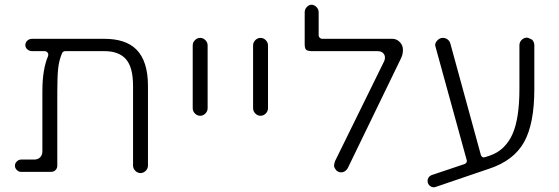

<svg xmlns="http://www.w3.org/2000/svg" viewBox="-20 -740 2360 811"><path d="M421 -576Q511 -576 556 -531Q605 -482 605 -377V-41Q605 -28 595.5 -18.5Q586 -9 573.5 -9Q561 -9 551.5 -18.5Q542 -28 542 -41V-377Q542 -456 512 -490Q482 -524 421 -524H256Q246 -524 242 -515Q229 -484 225.5 -449.5Q222 -415 222 -351V-40Q222 -29 214.5 -21.5Q207 -14 195 -14H69Q59 -14 51 -22Q43 -30 43 -40Q43 -50 51 -58Q59 -66 69 -66H124Q140 -66 149.5 -75.5Q159 -85 159 -101V-355Q159 -447 183 -503Q184 -506 184 -510.5Q184 -515 179.5 -519.5Q175 -524 169 -524H116Q104 -524 95.5 -531.5Q87 -539 87 -550Q87 -560 95 -568Q103 -576 116 -576Z M794 -283V-548Q794 -561 803.5 -570.5Q813 -580 825.5 -580Q838 -580 847.5 -570.5Q857 -561 857 -548V-283Q857 -270 847.5 -260.5Q838 -251 825.5 -251Q813 -251 803.5 -260.5Q794 -270 794 -283Z M1049 -283V-548Q1049 -561 1058.5 -570.5Q1068 -580 1080.5 -580Q1093 -580 1102.5 -570.5Q1112 -561 1112 -548V-283Q1112 -270 1102.5 -260.5Q1093 -251 1080.5 -251Q1068 -251 1058.5 -260.5Q1049 -270 1049 -283Z M1400 -21Q1398 -23 1394.5 -29Q1391 -35 1391 -40.5Q1391 -46 1395 -59L1601 -478Q1606 -487 1606 -497.5Q1606 -508 1598 -516Q1590 -524 1574 -524H1298Q1280 -524 1273 -530Q1267 -536 1267 -553V-688Q1267 -701 1276 -710.5Q1285 -720 1296 -720Q1307 -720 1316.5 -710.5Q1326 -701 1326 -688V-591Q1326 -585 1330.5 -580.5Q1335 -576 1341 -576H1638Q1655 -576 1668.5 -562.5Q1682 -549 1682 -529.5Q1682 -510 1674 -494L1449 -30Q1446 -25 1442 -21Q1433 -12 1421 -12Q1409 -12 1400 -21Z M1951 -65Q1951 -65 1820 -541L1818 -549Q1818 -560 1828 -570Q1838 -580 1850 -580Q1862 -580 1870.5 -573.5Q1879 -567 1882 -557L2011 -86Q2012 -82 2015.5 -78.5Q2019 -75 2023 -75Q2027 -75 2047 -82Q2083 -94 2107 -118Q2131 -142 2145 -174Q2174 -240 2174 -364V-549Q2174 -562 2183.5 -571.5Q2193 -581 2206 -581Q2214 -580 2228 -572Q2237 -562 2237 -549V-364Q2237 -217 2193.5 -139.5Q2150 -62 2048 -28Q1821 49 1819 50Q1817 51 1810.5 51Q1804 51 1797 46Q1786 38 1786 23Q1786 16 1791 9Q1796 2 1805 -1L1942 -47Q1945 -48 1948.5 -51.5Q1952 -55 1952 -59Q1952 -63 1951 -65Z"/></svg>

Font: Kurewa Gothic CJK TC Regular
Style: Regular
Weight: 400
Designer: Max Yao
Foundry: Max-Everyday
Version: Version 1.071; ttfautohint (v1.8.3)